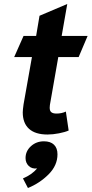

<svg xmlns="http://www.w3.org/2000/svg" viewBox="-20 -665 459 962"><path d="M94 -102Q94 -114 98 -142L140 -379H51L98 -485H161L178 -586L317 -645L289 -485H419L374 -379H272L230 -139Q229 -134 229 -125Q229 -109 237.5 -102.5Q246 -96 263 -96Q289 -96 310 -106L324 -11Q306 -3 275.5 3Q245 9 218 9Q157 9 125.5 -19.5Q94 -48 94 -102ZM95 229Q140 210 166 179Q140 182 124 166.5Q108 151 108 127Q108 92 135 67.5Q162 43 200 43Q233 43 250.5 60Q268 77 268 108Q268 164 223.5 208.5Q179 253 120 277Z"/></svg>

Font: Niramit
Style: Bold Italic
Weight: 700
Italic angle: -10°
Designer: Katatrad Aksorn Co.,Ltd.
Foundry: Cadson Demak Co.,Ltd.
Version: Version 1.001; ttfautohint (v1.6)